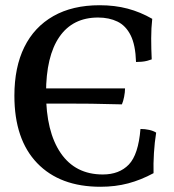

<svg xmlns="http://www.w3.org/2000/svg" viewBox="-20 -705 667 734"><path d="M364 9Q209 9 122 -81.5Q35 -172 35 -339Q35 -448 73 -525Q111 -602 184 -643.5Q257 -685 361 -685Q419 -685 468 -672Q517 -659 562 -633Q558 -598 558 -558.5Q558 -519 560 -478Q552 -475 542.5 -472.5Q533 -470 521.5 -469Q510 -468 500 -468Q498 -533 479.5 -570Q461 -607 429 -622.5Q397 -638 355 -638Q258 -638 207 -564Q156 -490 156 -349Q156 -202 212 -120Q268 -38 373 -38Q436 -38 472.5 -76Q509 -114 517 -212Q534 -212 550 -208.5Q566 -205 577 -198Q571 -161 568.5 -120Q566 -79 567 -43Q519 -17 470 -4Q421 9 364 9ZM446 -306Q377 -308 328.5 -308.5Q280 -309 238.5 -309Q197 -309 148 -309V-367H458Q458 -353 454.5 -335Q451 -317 446 -306Z"/></svg>

Font: Vollkorn Medium
Style: Regular
Weight: 500
Designer: Friedrich Althausen
Foundry: Friedrich Althausen
Version: Version 5.000